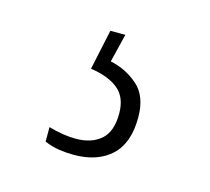

<svg xmlns="http://www.w3.org/2000/svg" viewBox="-50 -66 378 346"><g transform="rotate(15 139.0 107.5)"><path d="M112 224Q99 224 85 222Q71 220 57 214V187Q71 191 83.5 193Q96 195 108 195Q137 195 154.5 180Q172 165 172 131Q172 101 154 86Q136 71 102 66L118 -9H146L133 44Q162 50 184.5 69.5Q207 89 207 129Q207 177 181.5 200.5Q156 224 112 224Z"/></g></svg>

Font: Noto Serif Sinhala Condensed ExtraLight
Style: Regular
Weight: 200
Width: 3
Designer: Jelle Bosma - Monotype Design Team
Foundry: Monotype Imaging Inc.
Version: Version 2.007; ttfautohint (v1.8.4.7-5d5b)